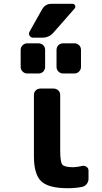

<svg xmlns="http://www.w3.org/2000/svg" viewBox="-20 -990 540 1020"><path d="M416 -108.4Q428.7 -111.3 439.5 -104Q450.2 -96.7 450.2 -84V-40Q450.2 -24.4 440.4 -12.2Q430.7 0 416 2.9Q381.8 9.8 339.8 9.8Q237.3 9.8 198.7 -27.3Q160.2 -64.5 160.2 -160.2V-485.4Q160.2 -500 169.9 -509.8Q179.7 -519.5 195.3 -519.5H264.6Q279.3 -519.5 289.6 -509.8Q299.8 -500 299.8 -485.4V-190.4Q299.8 -129.9 311 -115.7Q322.3 -101.6 370.1 -101.6Q391.6 -102.5 416 -108.4ZM315.4 -599.6Q300.8 -599.6 290.5 -609.9Q280.3 -620.1 280.3 -634.8V-724.6Q280.3 -739.3 290 -749.5Q299.8 -759.8 315.4 -759.8H375Q389.6 -759.8 399.9 -750Q410.2 -740.2 410.2 -724.6V-634.8Q410.2 -620.1 399.9 -609.9Q389.6 -599.6 375 -599.6ZM219.7 -634.8Q219.7 -620.1 210 -609.9Q200.2 -599.6 184.6 -599.6H125Q110.4 -599.6 100.1 -609.9Q89.8 -620.1 89.8 -634.8V-724.6Q89.8 -739.3 100.1 -749.5Q110.4 -759.8 125 -759.8H184.6Q199.2 -759.8 209.5 -750Q219.7 -740.2 219.7 -724.6ZM365.2 -969.7Q375 -969.7 378.9 -960.9Q382.8 -952.1 376 -944.3L263.7 -816.4Q240.2 -790 205.1 -790H155.3Q143.6 -790 137.2 -800.3Q130.9 -810.5 136.7 -821.3L203.1 -939.5Q220.7 -970.7 254.9 -969.7Z"/></svg>

Font: Rounded-L Mgen+ 1m bold
Style: Bold
Weight: 700
Designer: [Source Han Sans]
Ryoko NISHIZUKA  (kana & ideographs); Paul D. Hunt (Latin, Greek & Cyrillic); Wenlong ZHANG  (bopomofo
Version: Version 1.059.20150602